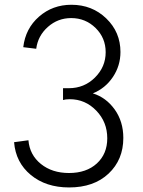

<svg xmlns="http://www.w3.org/2000/svg" viewBox="-20 -784 609 818"><path d="M40 -178.2 101.1 -186.5Q106.4 -124 154.3 -85.4Q202.1 -46.9 273.9 -46.9Q348.1 -46.9 392.6 -87.6Q437 -128.4 437 -194.8Q437 -264.2 390.1 -312.7Q343.3 -361.3 277.3 -361.3Q259.3 -361.3 248.5 -357.9V-408.2H272.9Q338.9 -408.2 384.5 -453.6Q430.2 -499 430.2 -561.5Q430.2 -622.6 387.2 -664.8Q344.2 -707 283.2 -707Q226.6 -707 184.1 -669.4Q141.6 -631.8 134.3 -576.2L79.1 -583Q88.4 -662.6 146.2 -713.1Q204.1 -763.7 284.2 -763.7Q372.6 -763.7 432.9 -705.3Q493.2 -647 493.2 -562.5Q493.2 -503.9 460.9 -455.8Q428.7 -407.7 375.5 -386.2Q432.1 -368.7 468.8 -317.4Q505.4 -266.1 505.4 -196.3Q505.4 -103.5 442.6 -44.4Q379.9 14.6 274.4 14.6Q175.8 14.6 111.3 -38.6Q46.9 -91.8 40 -178.2Z"/></svg>

Font: Spartan MB
Style: Regular
Weight: 400
Designer: Matt Bailey, Mirko Velimirovic
Foundry: Matt Bailey
Version: Version 1.005